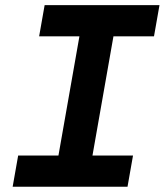

<svg xmlns="http://www.w3.org/2000/svg" viewBox="-20 -713 629 733"><path d="M28.3 0 49.3 -119.1H203.1L283.2 -574.2H129.4L150.4 -693.4H588.9L567.9 -574.2H413.1L333 -119.1H487.8L466.8 0Z"/></svg>

Font: Cascadia Mono
Style: Bold Italic
Weight: 700
Italic angle: -10°
Monospace: yes
Designer: Aaron Bell
Foundry: Saja Typeworks
Version: Version 2404.023; ttfautohint (v1.8.4)